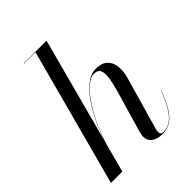

<svg xmlns="http://www.w3.org/2000/svg" viewBox="-216 -862 985 985"><g transform="rotate(-45 276.5 -370.0)"><path d="M15 0 215.5 -748H132.5V-750H297.5L97.5 0ZM377.5 10Q342.5 10 321 -6.2Q299.5 -22.5 299.5 -51Q299.5 -59 301.8 -69.2Q304 -79.5 307.5 -92L370.5 -308Q383 -351.5 388.2 -385.5Q393.5 -419.5 385.2 -438.8Q377 -458 349 -458Q322.5 -458 291.8 -430.5Q261 -403 230.8 -356.5Q200.5 -310 174.8 -252Q149 -194 132.5 -133H131.5Q141 -171 158.5 -216.5Q176 -262 199.2 -306.5Q222.5 -351 250.5 -388Q278.5 -425 309.5 -447.2Q340.5 -469.5 373 -469.5Q416.5 -469.5 438.2 -448.8Q460 -428 463.5 -394Q467 -360 455.5 -319.5L373 -31.5Q372 -27.5 371.2 -23Q370.5 -18.5 370.5 -14.5Q370.5 5.5 391 5.5Q434 5.5 466.8 -31.5Q499.5 -68.5 531.5 -153.5L533 -153Q511.5 -95.5 489.8 -59.5Q468 -23.5 441.2 -6.8Q414.5 10 377.5 10Z"/></g></svg>

Font: Bodoni Moda 96pt
Style: Italic
Weight: 400
Italic angle: -13°
Version: Version 2.004